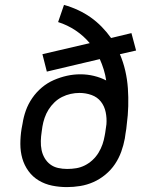

<svg xmlns="http://www.w3.org/2000/svg" viewBox="-20 -755 640 783"><path d="M253 8Q222 8 192.5 2Q163 -4 138 -19Q113 -34 96 -57.5Q79 -81 71 -109Q63 -137 63 -168Q63 -199 68 -230L72 -251Q76 -278 85.5 -304.5Q95 -331 111.5 -355Q128 -379 150.5 -398Q173 -417 199.5 -428.5Q226 -440 253 -446Q280 -452 308 -452Q336 -452 363 -445.5Q390 -439 413 -427Q410 -449 403 -471.5Q396 -494 387 -514L171 -463L153 -534L346 -579Q321 -609 288 -631Q255 -653 217 -665L241 -735Q270 -727 298 -714Q326 -701 350 -684Q374 -667 395 -645.5Q416 -624 433 -600L516 -620L535 -549L469 -534Q483 -501 491 -466Q499 -431 501.5 -395Q504 -359 503 -322Q502 -285 497 -248Q496 -239 495 -229.5Q494 -220 492 -211L489 -190Q484 -163 474.5 -136.5Q465 -110 449 -86Q433 -62 410 -43Q387 -24 361 -12.5Q335 -1 307.5 3.5Q280 8 253 8ZM254 -66Q273 -66 291 -69Q309 -72 326 -80.5Q343 -89 357.5 -102.5Q372 -116 382 -132.5Q392 -149 398 -166.5Q404 -184 407 -202L409 -213Q410 -222 411.5 -230.5Q413 -239 414 -248Q416 -273 411 -297.5Q406 -322 391.5 -340.5Q377 -359 353.5 -367.5Q330 -376 304 -376Q286 -376 268 -372Q250 -368 233 -359.5Q216 -351 202 -337.5Q188 -324 178 -308Q168 -292 162 -274.5Q156 -257 153 -239L150 -218Q147 -199 146.5 -180Q146 -161 149.5 -143.5Q153 -126 162 -110.5Q171 -95 185 -84.5Q199 -74 217 -70Q235 -66 254 -66Z"/></svg>

Font: Iosevka Etoile Oblique
Style: Regular
Weight: 400
Italic angle: -9°
Designer: Belleve Invis
Foundry: Belleve Invis
Version: Version 15.5.2; ttfautohint (v1.8.4)